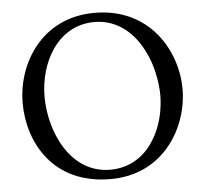

<svg xmlns="http://www.w3.org/2000/svg" viewBox="-52 -771 898 842"><g transform="rotate(-5 397.0 -350.0)"><path d="M144 -368.2C144 -516.1 226.1 -676.3 390.6 -676.3C473.1 -676.3 539.1 -631.3 582.5 -565.4C597.2 -543 609.4 -519 619.6 -493.7C639.6 -442.4 650.4 -379.4 650.4 -331.1C650.4 -308.6 647.9 -284.7 643.6 -258.8C633.8 -207.5 615.7 -162.1 588.4 -123C547.9 -64.5 485.4 -24.9 403.8 -24.9C225.1 -24.9 144 -219.7 144 -368.2ZM45.9 -350.1C45.9 -176.3 147.9 16.1 401.9 16.1C637.7 16.1 750 -184.1 750 -350.1C750 -517.1 637.7 -716.3 394 -716.3C157.7 -716.3 45.9 -518.1 45.9 -350.1Z"/></g></svg>

Font: Parastoo
Style: Regular
Weight: 400
Foundry: Saber Rastikerdar (saber.rastikerdar@gmail.com)
Version: Version 2.0.1